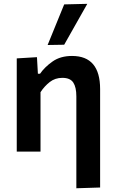

<svg xmlns="http://www.w3.org/2000/svg" viewBox="-20 -810 616 1026"><path d="M388 196V-295Q388 -344 371.5 -369Q355 -394 313 -394Q274.5 -394 246 -371.8Q217.5 -349.5 196.5 -317.5V0H69.5V-498L177.5 -504.5L182.5 -416H194Q219 -452 261 -481.5Q303 -511 365 -511Q515 -511 515 -334V192ZM234.5 -569.5Q256.5 -624 278.8 -678.2Q301 -732.5 323 -786.5L446.5 -789.5Q414.5 -733.5 384 -679Q353.5 -624.5 323 -571Z"/></svg>

Font: Commissioner SemiBold
Style: Regular
Weight: 600
Designer: Kostas Bartsokas
Foundry: Kostas Bartsokas
Version: Version 1.000; ttfautohint (v1.8.3)